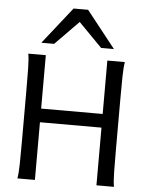

<svg xmlns="http://www.w3.org/2000/svg" viewBox="-63 -1042 847 1093"><g transform="rotate(5 360.0 -495.5)"><path d="M529.8 0V-329.6H178.2V0H78.1Q83.5 -29.3 84.5 -84.7Q85.4 -140.1 85.4 -212.4V-500.5Q85.4 -572.8 84.5 -628.2Q83.5 -683.6 78.1 -712.9H178.2V-407.7H529.8V-712.9H629.9Q624.5 -683.6 623.5 -628.2Q622.6 -572.8 622.6 -500.5V-212.4Q622.6 -140.1 623.5 -84.7Q624.5 -29.3 629.9 0ZM146.5 -781.2 312.5 -991.2H395.5L561.5 -781.2H488.3L354 -918L219.7 -781.2Z"/></g></svg>

Font: Andika APac
Style: Regular
Weight: 400
Designer: Victor Gaultney, Annie Olsen, Julie Remington, Don Collingsworth, Eric Hays, Becca Hirsbrunner
Foundry: SIL International
Version: Version 5.000